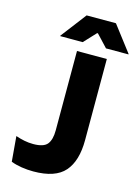

<svg xmlns="http://www.w3.org/2000/svg" viewBox="-125 -897 713 976"><g transform="rotate(15 231.5 -409.0)"><path d="M149.3 9.9Q118.4 9.9 87.4 5.1Q56.5 0.2 31.5 -9.4L20.2 -141.6Q43.1 -133.7 66 -129.1Q89 -124.5 113 -124.5Q167.8 -124.5 186.9 -148.3Q206 -172.2 206 -221.4V-639H363V-211.9Q363 -102.4 314 -46.3Q265 9.9 149.3 9.9ZM206.5 -826.5H360.7L463.3 -692.2V-690H344.9L285.7 -753.2H281.4L222.3 -690H103.9V-692.2Z"/></g></svg>

Font: Anek Latin Medium
Style: Regular
Weight: 500
Designer: Yesha Goshar
Foundry: Ek Type
Version: Version 1.003